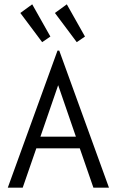

<svg xmlns="http://www.w3.org/2000/svg" viewBox="-20 -868 540 888"><path d="M349 -182H148L85 0H16L246 -634H254L484 0H412ZM331 -236 249 -474 167 -236ZM74 -808 129 -848 213 -699 175 -673ZM234 -808 289 -848 373 -699 335 -673Z"/></svg>

Font: Vazir Code FD
Style: Code-FD
Weight: 400
Foundry: DejaVu fonts team - Redesigned by Saber Rastikerdar
Version: Version 1.1.2